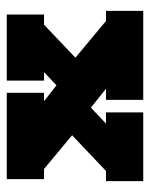

<svg xmlns="http://www.w3.org/2000/svg" viewBox="42 -485 443 567"><g transform="rotate(-90 263.5 -201.5)"><path d="M252 0V-110H285L196 -181L254 -178L182 -110H215V0H12V-110H42L156 -218L168 -193L48 -293H18V-403H273V-293H248L308 -246L262 -225L334 -293H309V-403H504V-293H474L369 -193L365 -210L485 -110H515V0Z"/></g></svg>

Font: Rokkitt Black
Style: Regular
Weight: 900
Designer: Vernon Adams
Foundry: Vernon Adams
Version: Version 3.103